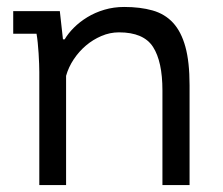

<svg xmlns="http://www.w3.org/2000/svg" viewBox="-20 -532 640 552"><path d="M93 -325Q93 -334 92.5 -348.5Q92 -363 91 -378.5Q90 -394 88.5 -409Q87 -424 85 -435H18V-500H152L161 -419H166Q176 -436 192.5 -452.5Q209 -469 231 -482.5Q253 -496 280 -504Q307 -512 337 -512Q383 -512 418.5 -502Q454 -492 477.5 -466.5Q501 -441 513 -397.5Q525 -354 525 -287V0H447V-272Q447 -355 420 -397Q393 -439 322 -439Q296 -439 271.5 -428.5Q247 -418 227 -401Q207 -384 192 -361.5Q177 -339 170 -314V0H93Z"/></svg>

Font: PT Mono
Style: Regular
Weight: 400
Monospace: yes
Designer: A.Korolkova, I.Chaeva
Foundry: ParaType Ltd
Version: Version 1.001W OFL